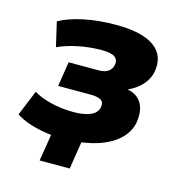

<svg xmlns="http://www.w3.org/2000/svg" viewBox="-98 -605 772 820"><g transform="rotate(15 288.0 -195.0)"><path d="M150 127 169 9Q118 3 78 -9.5Q38 -22 12 -40L58 -152Q89 -133 136 -121.5Q183 -110 236 -110Q283 -110 311 -122.5Q339 -135 344 -160Q348 -183 333.5 -192Q319 -201 286 -201H144L161 -310H295Q320 -310 335.5 -320.5Q351 -331 355 -351Q359 -373 343 -385Q327 -397 285 -397Q232 -397 181 -386.5Q130 -376 92 -358L67 -466Q110 -490 174.5 -503.5Q239 -517 315 -517Q433 -517 486.5 -477.5Q540 -438 526 -364Q521 -342 508.5 -323Q496 -304 478 -289.5Q460 -275 436 -264V-263Q480 -254 498.5 -220Q517 -186 507 -132Q495 -79 442 -42.5Q389 -6 302 6L283 127Z"/></g></svg>

Font: Nunito Sans 7pt SemiCondensed Black
Style: Italic
Weight: 900
Width: 4
Italic angle: -9°
Designer: Vernon Adams
Foundry: Vernon Adams
Version: Version 3.101;gftools[0.9.27]